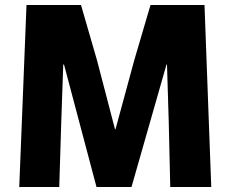

<svg xmlns="http://www.w3.org/2000/svg" viewBox="-20 -748 924 768"><path d="M86 -728H304L368 -507L440 -231H442L517 -507L582 -728H798L825 0H661L655 -259L648 -490H646L506 0H366L236 -490H233L225 -259L217 0H57Z"/></svg>

Font: Murecho Thin
Style: Bold
Weight: 700
Version: Version 1.010